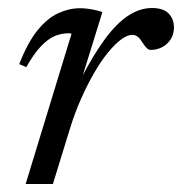

<svg xmlns="http://www.w3.org/2000/svg" viewBox="-20 -459 454 479"><path d="M158.5 -375Q156.5 -375.5 154.8 -375.8Q153 -376 151 -376Q133 -376 116 -368.8Q99 -361.5 81.8 -343.2Q64.5 -325 45.5 -291.5L28 -299Q49 -353 73.5 -383.2Q98 -413.5 125.2 -426Q152.5 -438.5 179.5 -438.5Q189.5 -438.5 198.8 -437.2Q208 -436 217.2 -434Q226.5 -432 235.5 -429L183 -259.5H180.5Q212.5 -322 241.8 -361.5Q271 -401 300 -420Q329 -439 359 -439Q387.5 -439 400.8 -425.2Q414 -411.5 414 -390Q414 -374 406 -361.2Q398 -348.5 384.8 -341.5Q371.5 -334.5 356 -334.5Q351.5 -334.5 347 -338.2Q342.5 -342 336 -352Q330 -362 324 -367Q318 -372 310 -372Q297.5 -372 281.8 -360.2Q266 -348.5 248.8 -327.2Q231.5 -306 214.5 -276.5Q197.5 -247 181.8 -211.5Q166 -176 154 -136.5L112 0H44Z"/></svg>

Font: Newsreader 20pt
Style: Italic
Weight: 400
Italic angle: -17°
Version: Version 1.003